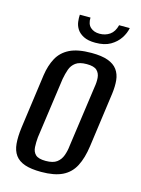

<svg xmlns="http://www.w3.org/2000/svg" viewBox="-102 -698 562 765"><g transform="rotate(15 179.0 -315.5)"><path d="M144 7Q102 7 76 -2Q50 -11 36.5 -29.5Q23 -48 20.5 -76.5Q18 -105 23 -143L54 -368Q60 -409 76.5 -439.5Q93 -470 126 -486.5Q159 -503 216 -503Q258 -503 284 -493.5Q310 -484 323 -466Q336 -448 338.5 -423.5Q341 -399 337 -368L306 -143Q299 -92 281.5 -58.5Q264 -25 231 -9Q198 7 144 7ZM150 -40Q180 -40 195.5 -51.5Q211 -63 218 -82.5Q225 -102 227 -123L262 -373Q266 -395 264.5 -413.5Q263 -432 251 -443.5Q239 -455 209 -455Q179 -455 163.5 -443.5Q148 -432 141.5 -413.5Q135 -395 131 -373L96 -123Q94 -102 95 -82.5Q96 -63 108 -51.5Q120 -40 150 -40ZM219 -546Q189 -546 170.5 -555.5Q152 -565 143 -579Q134 -593 132 -609Q130 -625 131 -638H175Q174 -611 188.5 -598Q203 -585 226 -585Q250 -585 268 -597.5Q286 -610 293 -638H337Q333 -616 319 -595Q305 -574 281 -560Q257 -546 219 -546Z"/></g></svg>

Font: Alumni Sans Thin Medium
Style: Italic
Weight: 500
Italic angle: -8°
Version: Version 1.016